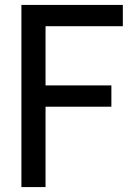

<svg xmlns="http://www.w3.org/2000/svg" viewBox="-20 -760 526 780"><path d="M67 0V-740H479V-653.5H165V-413H432.5V-326.5H165V0Z"/></svg>

Font: Encode Sans Cnd Md
Style: Regular
Weight: 500
Width: 3
Designer: Multiple Designers
Foundry: Impallari Type
Version: Version 3.002; ttfautohint (v1.8.3) -l 8 -r 50 -G 200 -x 14 